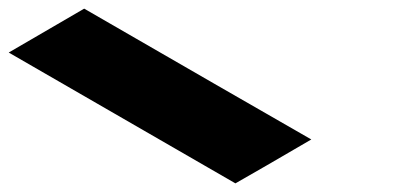

<svg xmlns="http://www.w3.org/2000/svg" viewBox="-20 -220 906 440"><path d="M0 -99.6Q172.9 0 519.5 200.2Q578.1 167 693.4 99.6Q519.5 0 172.9 -200.2Q115.2 -167 0 -99.6Z"/></svg>

Font: DreiFraktur
Style: Regular
Weight: 400
Designer: JayCobs
Version: Version 1.2